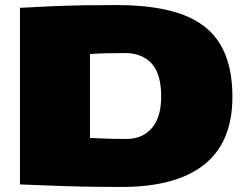

<svg xmlns="http://www.w3.org/2000/svg" viewBox="-20 -730 968 760"><path d="M461 10Q374 10 305.5 8.5Q237 7 177.5 4.5Q118 2 59 0V-699Q128 -703 189 -705.5Q250 -708 310.5 -709Q371 -710 440 -710Q602 -710 703.5 -672Q805 -634 852.5 -553.5Q900 -473 900 -347Q900 -168 789 -79Q678 10 461 10ZM482 -180Q543 -180 580.5 -222.5Q618 -265 618 -348Q618 -438 580 -479Q542 -520 474 -520Q428 -520 393.5 -519Q359 -518 336 -516V-184Q362 -183 382.5 -182Q403 -181 426 -180.5Q449 -180 482 -180Z"/></svg>

Font: Georama Extended Black
Style: Regular
Weight: 900
Width: 7
Designer: Jean-Baptiste Levee
Foundry: Production Type
Version: Version 1.000